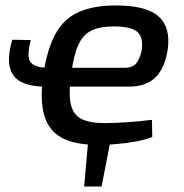

<svg xmlns="http://www.w3.org/2000/svg" viewBox="-20 -520 676 705"><path d="M386 -5 353 165H289L304 -5ZM341 12Q255 12 207 -14Q159 -40 142.5 -96.5Q126 -153 139 -245Q153 -341 184.5 -397Q216 -453 270.5 -476.5Q325 -500 405 -500Q518 -500 562.5 -459.5Q607 -419 596 -340Q587 -274 553 -238Q519 -202 454 -202H147Q91 -202 58 -219Q25 -236 16 -273.5Q7 -311 25 -374L93 -373Q77 -312 92 -292Q107 -272 156 -271H437Q470 -271 483.5 -292Q497 -313 501 -340Q506 -385 483 -404Q460 -423 397 -423Q347 -423 316 -408Q285 -393 268 -356Q251 -319 242 -252Q231 -177 240 -137.5Q249 -98 279.5 -83Q310 -68 364 -68Q403 -68 450.5 -71.5Q498 -75 538 -80L539 -17Q514 -7 479 -0.5Q444 6 407.5 9Q371 12 341 12Z"/></svg>

Font: Exo 2 Medium
Style: Italic
Weight: 500
Italic angle: -8°
Designer: Natanael Gama
Foundry: Natanael Gama
Version: Version 2.010